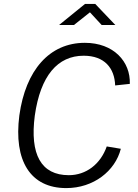

<svg xmlns="http://www.w3.org/2000/svg" viewBox="-20 -952 707 982"><path d="M500 -824H570L467 -932H415L282 -824H358L440 -889ZM414 -733C233 -733 111 -593 79 -362C49 -130 135 10 319 10C458 10 569 -77 598 -191L526 -203C494 -112 420 -56 332 -56C190 -56 132 -162 158 -361C187 -565 275 -667 408 -667C515 -667 566 -603 569 -515L644 -523C648 -637 561 -733 414 -733Z"/></svg>

Font: United Sans Light
Style: Italic
Weight: 300
Italic angle: -8°
Designer: Pablo Impallari, Rodrigo Fuenzalida (Modified by Dan O. Williams)
Version: Version 1.000;PS 001.000;hotconv 1.0.88;makeotf.lib2.5.64775